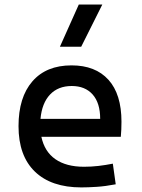

<svg xmlns="http://www.w3.org/2000/svg" viewBox="-20 -815 626 845"><path d="M337.9 9.8Q205.6 9.8 133.5 -59.8Q61.5 -129.4 61.5 -259.8Q61.5 -386.7 122.6 -457Q183.6 -527.3 294.9 -527.3Q399.9 -527.3 457.3 -463.9Q514.6 -400.4 514.6 -279.3Q514.6 -243.7 511.7 -212.9H162.1Q175.8 -147.9 223.6 -114.5Q271.5 -81.1 349.6 -81.1Q381.8 -81.1 413.1 -84.7Q444.3 -88.4 476.6 -94.7L489.3 -3.9Q443.4 4.9 405.3 7.3Q367.2 9.8 337.9 9.8ZM158.2 -292H420.9Q420.9 -361.8 387.7 -399.2Q354.5 -436.5 295.9 -436.5Q235.8 -436.5 200.2 -398.9Q164.6 -361.3 158.2 -292ZM243.7 -609.4 326.7 -794.9H430.2L337.4 -609.4Z"/></svg>

Font: CaskaydiaMono NF
Style: Regular
Weight: 400
Designer: Aaron Bell
Foundry: Saja Typeworks
Version: Version 2111.001; ttfautohint (v1.8.4);Nerd Fonts 3.1.1